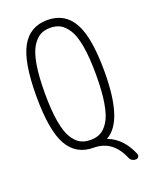

<svg xmlns="http://www.w3.org/2000/svg" viewBox="-163 -824 826 1060"><g transform="rotate(-20 250.0 -294.5)"><path d="M308.1 -681.2Q283.2 -694.3 250 -694.3Q216.8 -694.3 191.9 -681.2Q167 -668 145 -633.8Q123 -599.6 111.3 -532.2Q99.6 -464.8 99.6 -364.7Q99.6 -264.6 111.3 -197.3Q123 -129.9 145 -95.7Q167 -61.5 191.9 -48.8Q216.8 -36.1 250 -36.1Q283.2 -36.1 308.1 -48.8Q333 -61.5 355 -95.7Q377 -129.9 388.7 -197.3Q400.4 -264.6 400.4 -364.7Q400.4 -464.8 388.7 -532.2Q377 -599.6 355 -633.8Q333 -668 308.1 -681.2ZM250 9.8Q147.5 9.8 98.6 -77.6Q49.8 -165 49.8 -365.2Q49.8 -565.4 98.6 -652.8Q147.5 -740.2 250 -740.2Q352.5 -740.2 401.4 -652.8Q450.2 -565.4 450.2 -365.2Q450.2 -74.2 337.9 -12.7Q336.9 -12.7 336.9 -10.7Q336.9 -9.8 338.9 -9.8Q422.9 23.4 464.8 124Q468.8 132.8 463.4 141.6Q458 150.4 448.2 150.4Q419.9 150.4 410.2 125Q360.4 9.8 250 9.8Z"/></g></svg>

Font: Rounded-L Mgen+ 1m light
Style: Regular
Weight: 200
Designer: [Source Han Sans]
Ryoko NISHIZUKA  (kana & ideographs); Paul D. Hunt (Latin, Greek & Cyrillic); Wenlong ZHANG  (bopomofo
Version: Version 1.059.20150602